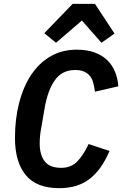

<svg xmlns="http://www.w3.org/2000/svg" viewBox="-20 -969 640 1001"><path d="M289 12Q170 12 114 -56.5Q58 -125 58 -250Q58 -349 80 -433.5Q102 -518 143 -579.5Q184 -641 244 -675.5Q304 -710 379 -710Q434 -710 473.5 -695.5Q513 -681 539.5 -655Q566 -629 580 -594Q594 -559 597 -519L475 -491Q472 -515 466.5 -536Q461 -557 449.5 -572Q438 -587 419 -595.5Q400 -604 372 -604Q304 -604 266.5 -551.5Q229 -499 213 -407L195 -302Q191 -281 189 -262Q187 -243 187 -220Q187 -162 213 -128Q239 -94 299 -94Q351 -94 383.5 -128Q416 -162 442 -218L551 -182Q531 -135 506 -99Q481 -63 449.5 -38Q418 -13 378 -0.5Q338 12 289 12ZM475 -949 577 -794 509 -746 407 -862 272 -746 211 -796 359 -949Z"/></svg>

Font: IBM Plex Mono SemiBold
Style: Italic
Weight: 600
Italic angle: -9°
Monospace: yes
Designer: Mike Abbink, Paul van der Laan, Pieter van Rosmalen
Foundry: Bold Monday
Version: Version 2.3